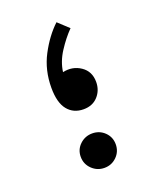

<svg xmlns="http://www.w3.org/2000/svg" viewBox="-97 -529 477 588"><g transform="rotate(-20 141.0 -234.5)"><path d="M209.1 -256.4Q209.1 -290.8 182.9 -308.5Q156.7 -326.3 123.9 -319Q128.2 -352.1 148.5 -383.3Q168.7 -414.5 191.6 -437.7L157.3 -469.5Q123.7 -438 98.8 -390.7Q73.9 -343.4 73.9 -285.9Q73.9 -237.5 92.9 -214Q111.9 -190.5 144.8 -190.5Q174.1 -190.5 191.6 -209.7Q209.1 -229 209.1 -256.4ZM86.1 -56.5Q86.1 -32.9 103 -16.4Q119.9 0 143.4 0Q167 0 183.6 -16.4Q200.1 -32.8 200.1 -56.4Q200.1 -80 183.6 -96.1Q167 -112.2 143.4 -112.2Q119.9 -112.2 103 -96.2Q86.1 -80.2 86.1 -56.5Z"/></g></svg>

Font: Estedad-VF-FD Black
Style: Regular
Weight: 900
Designer: Amin Abedi
Version: Version 4.000